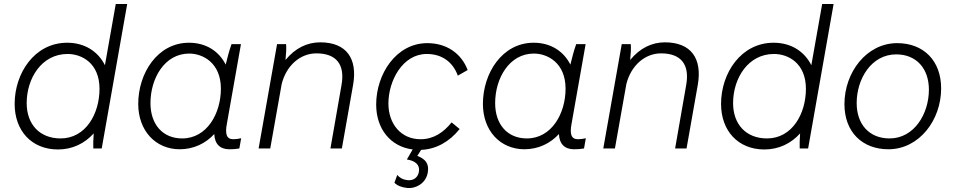

<svg xmlns="http://www.w3.org/2000/svg" viewBox="-20 -740 4765 957"><path d="M445 0H487L614 -720H557L503 -415C469 -483 403 -527 315 -527C152 -527 53 -375 53 -222C53 -89 137 5 269 5C341 5 402 -25 447 -75C445 -45 444 -15 445 0ZM317 -471C387 -471 476 -426 476 -297C476 -174 408 -50 282 -50C178 -50 113 -120 113 -226C113 -349 187 -471 317 -471Z M1123 4C1142 4 1156 3 1173 0L1182 -51C1168 -48 1157 -46 1143 -46C1109 -46 1101 -72 1111 -124L1181 -520H1134C1123 -490 1112 -447 1105 -418C1071 -485 1007 -527 922 -527C765 -527 669 -375 669 -222C669 -89 755 4 876 4C945 4 1005 -25 1048 -72C1050 -22 1077 4 1123 4ZM923 -473C991 -473 1081 -427 1081 -298C1081 -175 1012 -50 888 -50C791 -50 730 -120 730 -226C730 -349 800 -473 923 -473Z M1269 0H1327L1384 -321C1407 -413 1476 -474 1557 -474C1656 -474 1701 -419 1682 -315L1627 0H1684L1740 -317C1763 -448 1707 -529 1576 -529C1512 -529 1452 -501 1403 -441C1406 -472 1408 -500 1406 -520H1361Z M2011 197C2050 201 2102 176 2112 121C2120 77 2102 53 2060 37L2079 7C2153 4 2220 -33 2271 -97L2231 -130C2191 -80 2141 -46 2076 -46C1980 -46 1916 -121 1916 -224C1916 -338 1987 -471 2107 -471C2185 -471 2238 -429 2262 -363L2311 -391C2279 -475 2205 -525 2110 -525C1954 -525 1855 -370 1855 -219C1855 -97 1927 -9 2037 5L2008 55C2050 61 2074 82 2068 116C2063 145 2041 161 2012 158C1986 155 1971 145 1960 132L1946 171C1960 185 1981 194 2011 197Z M2841 4C2860 4 2874 3 2891 0L2900 -51C2886 -48 2875 -46 2861 -46C2827 -46 2819 -72 2829 -124L2899 -520H2852C2841 -490 2830 -447 2823 -418C2789 -485 2725 -527 2640 -527C2483 -527 2387 -375 2387 -222C2387 -89 2473 4 2594 4C2663 4 2723 -25 2766 -72C2768 -22 2795 4 2841 4ZM2641 -473C2709 -473 2799 -427 2799 -298C2799 -175 2730 -50 2606 -50C2509 -50 2448 -120 2448 -226C2448 -349 2518 -473 2641 -473Z M2987 0H3045L3102 -321C3125 -413 3194 -474 3275 -474C3374 -474 3419 -419 3400 -315L3345 0H3402L3458 -317C3481 -448 3425 -529 3294 -529C3230 -529 3170 -501 3121 -441C3124 -472 3126 -500 3124 -520H3079Z M3966 0H4008L4135 -720H4078L4024 -415C3990 -483 3924 -527 3836 -527C3673 -527 3574 -375 3574 -222C3574 -89 3658 5 3790 5C3862 5 3923 -25 3968 -75C3966 -45 3965 -15 3966 0ZM3838 -471C3908 -471 3997 -426 3997 -297C3997 -174 3929 -50 3803 -50C3699 -50 3634 -120 3634 -226C3634 -349 3708 -471 3838 -471Z M4408 4C4562 4 4671 -142 4671 -299C4671 -439 4582 -525 4452 -525C4299 -525 4189 -379 4189 -221C4189 -81 4279 4 4408 4ZM4414 -50C4312 -50 4250 -121 4250 -226C4250 -348 4324 -469 4447 -469C4548 -469 4610 -398 4610 -293C4610 -172 4536 -50 4414 -50Z"/></svg>

Font: Fixel Text 20240404 Light
Style: Italic
Weight: 300
Width: 4
Italic angle: -10°
Designer: AlfaBravo + MacPaw
Foundry: Kyrylo Tkachov, Marchela Mozhyna, Serhii Makarenko, Maria Weinstein, Zakhar Kryvoshyya
Version: Version 1.211;Glyphs 3.2 (3225)